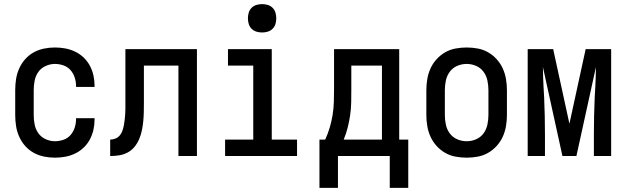

<svg xmlns="http://www.w3.org/2000/svg" viewBox="-20 -759 3040 934"><path d="M247 8Q220 8 193.5 2.5Q167 -3 143.5 -16Q120 -29 102 -49.5Q84 -70 73 -95Q62 -120 58 -146.5Q54 -173 54 -200V-320Q54 -347 58 -373.5Q62 -400 73 -425Q84 -450 102 -470.5Q120 -491 143.5 -504Q167 -517 193.5 -522.5Q220 -528 247 -528Q272 -528 297 -523.5Q322 -519 345 -508Q368 -497 386.5 -479.5Q405 -462 417 -439.5Q429 -417 434.5 -392.5Q440 -368 440 -342V-336H350V-340Q350 -361 343.5 -381.5Q337 -402 323 -418Q309 -434 288.5 -441Q268 -448 247 -448Q224 -448 202 -438Q180 -428 166.5 -409Q153 -390 148.5 -366.5Q144 -343 144 -320V-200Q144 -177 148.5 -153.5Q153 -130 166.5 -111Q180 -92 202 -82Q224 -72 247 -72Q268 -72 288.5 -79Q309 -86 323 -102Q337 -118 343.5 -138.5Q350 -159 350 -180V-184H440V-178Q440 -152 434.5 -127.5Q429 -103 417 -80.5Q405 -58 386.5 -40.5Q368 -23 345 -12Q322 -1 297 3.5Q272 8 247 8Z M516 0V-80Q529 -80 541.5 -85Q554 -90 562.5 -100Q571 -110 575.5 -123Q580 -136 582.5 -149Q585 -162 586.5 -175.5Q588 -189 589 -202.5Q590 -216 590 -229Q590 -242 590 -256V-520H938V0H848V-440H680V-258Q680 -236 679.5 -214Q679 -192 677 -170Q675 -148 670.5 -126Q666 -104 657.5 -83.5Q649 -63 635 -45.5Q621 -28 601.5 -17.5Q582 -7 560 -3.5Q538 0 516 0Z M1075 0V-80H1212V-440H1089V-520H1302V-80H1425V0ZM1255 -601Q1241 -601 1227.5 -605Q1214 -609 1204 -619Q1194 -629 1190 -642.5Q1186 -656 1186 -670Q1186 -684 1190 -697.5Q1194 -711 1204 -721Q1214 -731 1227.5 -735Q1241 -739 1255 -739Q1269 -739 1282.5 -735Q1296 -731 1306 -721Q1316 -711 1320 -697.5Q1324 -684 1324 -670Q1324 -656 1320 -642.5Q1316 -629 1306 -619Q1296 -609 1282.5 -605Q1269 -601 1255 -601Z M1534 155V-80H1562Q1575 -108 1584 -138.5Q1593 -169 1598 -200Q1603 -231 1604 -262.5Q1605 -294 1605 -325V-520H1922V-80H1966V155H1876V0H1624V155ZM1652 -80H1838V-440H1689V-325Q1689 -294 1688.5 -262.5Q1688 -231 1683.5 -200Q1679 -169 1671.5 -139Q1664 -109 1652 -80Z M2250 8Q2223 8 2196 3Q2169 -2 2145.5 -15.5Q2122 -29 2103.5 -49.5Q2085 -70 2074 -94.5Q2063 -119 2058.5 -146Q2054 -173 2054 -200V-320Q2054 -347 2058.5 -374Q2063 -401 2074 -425.5Q2085 -450 2103.5 -470.5Q2122 -491 2145.5 -504.5Q2169 -518 2196 -523Q2223 -528 2250 -528Q2277 -528 2304 -523Q2331 -518 2354.5 -504.5Q2378 -491 2396.5 -470.5Q2415 -450 2426 -425.5Q2437 -401 2441.5 -374Q2446 -347 2446 -320V-200Q2446 -173 2441.5 -146Q2437 -119 2426 -94.5Q2415 -70 2396.5 -49.5Q2378 -29 2354.5 -15.5Q2331 -2 2304 3Q2277 8 2250 8ZM2250 -72Q2274 -72 2296 -81.5Q2318 -91 2332 -110Q2346 -129 2351 -152.5Q2356 -176 2356 -200V-320Q2356 -344 2351 -367.5Q2346 -391 2332 -410Q2318 -429 2296 -438.5Q2274 -448 2250 -448Q2226 -448 2204 -438.5Q2182 -429 2168 -410Q2154 -391 2149 -367.5Q2144 -344 2144 -320V-200Q2144 -176 2149 -152.5Q2154 -129 2168 -110Q2182 -91 2204 -81.5Q2226 -72 2250 -72Z M2547 0V-520H2671L2750 -157L2829 -520H2953V0H2869V-104Q2869 -150 2870 -195.5Q2871 -241 2873 -286L2876 -338Q2877 -362 2878 -385.5Q2879 -409 2879 -433L2784 0H2716L2621 -433Q2621 -409 2622 -385.5Q2623 -362 2624 -338L2627 -286Q2629 -241 2630 -195.5Q2631 -150 2631 -104V0Z"/></svg>

Font: Iosevka Fixed Medium
Style: Regular
Weight: 500
Monospace: yes
Designer: Belleve Invis
Foundry: Belleve Invis
Version: Version 32.3.0